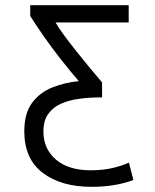

<svg xmlns="http://www.w3.org/2000/svg" viewBox="-20 -538 600 743"><path d="M334 185Q217 185 145.5 131Q74 77 74 -30Q74 -100 104.5 -140.5Q135 -181 183.5 -200Q232 -219 285 -224Q251 -263 215 -309Q179 -355 148 -399.5Q117 -444 97 -476V-518H478V-451H195Q207 -430 228 -401.5Q249 -373 274 -341.5Q299 -310 325.5 -278Q352 -246 375 -219V-161H366Q327 -161 288.5 -156Q250 -151 218 -137.5Q186 -124 167 -97.5Q148 -71 148 -29Q148 38 196.5 79.5Q245 121 331 121Q381 121 420.5 111Q460 101 479 91L496 158Q475 168 431 176.5Q387 185 334 185Z"/></svg>

Font: Ubuntu Sans Mono
Style: Regular
Weight: 400
Monospace: yes
Designer: Dalton Maag Ltd
Foundry: Dalton Maag Ltd
Version: Version 1.006